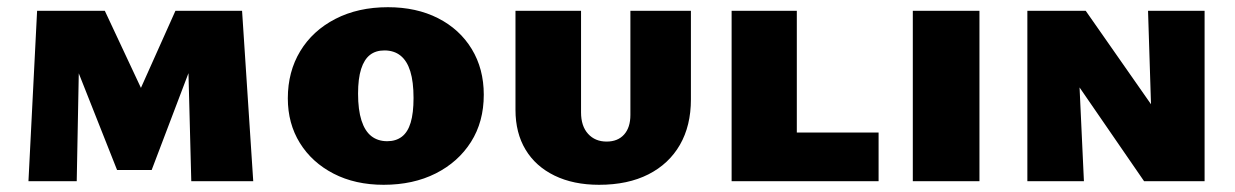

<svg xmlns="http://www.w3.org/2000/svg" viewBox="-20 -503 3428 533"><path d="M511 0 501 -384 542 -402 401 -31H305L145 -435L198 -473H271L405 -187H339L467 -473H652L683 0ZM59 0 83 -473H202L193 0Z M1045 10Q966 10 906 -21Q846 -52 812.5 -106Q779 -160 779 -230Q779 -304 813.5 -361Q848 -418 911 -450.5Q974 -483 1057 -483Q1136 -483 1196 -452.5Q1256 -422 1289.5 -367Q1323 -312 1323 -240Q1323 -165 1287.5 -109Q1252 -53 1189.5 -21.5Q1127 10 1045 10ZM1055 -111Q1079 -111 1095.5 -123.5Q1112 -136 1120 -162.5Q1128 -189 1128 -231Q1128 -276 1119 -305Q1110 -334 1092 -348.5Q1074 -363 1047 -363Q1023 -363 1007 -350.5Q991 -338 982.5 -311.5Q974 -285 974 -243Q974 -198 983.5 -168.5Q993 -139 1011 -125Q1029 -111 1055 -111Z M1643 10Q1572 10 1519.5 -15.5Q1467 -41 1439 -87.5Q1411 -134 1411 -198V-473H1593V-191Q1593 -153 1612.5 -131.5Q1632 -110 1664 -110Q1695 -110 1712.5 -129.5Q1730 -149 1730 -184V-473H1898V-227Q1898 -154 1867.5 -101Q1837 -48 1780 -19Q1723 10 1643 10Z M2011 0V-473H2192V0ZM2070 0V-135H2419V0Z M2514 0V-473H2699V0Z M2832 0V-473H2967L2989 0ZM3220 0H3156L2900 -372V-473H2994L3212 -161ZM3324 -473V0H3182L3167 -473Z"/></svg>

Font: Ysabeau SC Black
Style: Regular
Weight: 900
Designer: Christian Thalmann (Catharsis Fonts)
Version: Version 2.001;gftools[0.9.30]; featfreeze: smcp